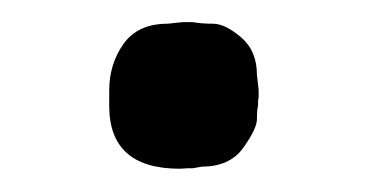

<svg xmlns="http://www.w3.org/2000/svg" viewBox="-20 -397 324 170"><path d="M76.7 -303.2V-316.9Q76.7 -340.3 89.4 -358.2Q102.1 -376 128.4 -376L141.6 -377.4H150.9Q158.2 -376 168.7 -376Q179.2 -376 193.4 -364Q207.5 -352.1 207.5 -330.6L209 -317.4V-310.5L208.5 -308.1V-303.7Q207.5 -299.8 207.5 -291.5Q207.5 -283.2 195.6 -266.4Q183.6 -249.5 159.2 -249.5L150.4 -248H146L139.2 -247.6Q76.7 -247.6 76.7 -303.2Z"/></svg>

Font: Averia Gruesa Libre
Style: Regular
Weight: 400
Italic angle: -1.70001°
Version: Version 1.002